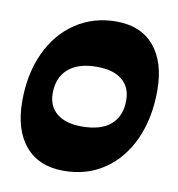

<svg xmlns="http://www.w3.org/2000/svg" viewBox="-65 -572 598 644"><g transform="rotate(10 234.0 -250.0)"><path d="M16 -195Q16 -288 49.5 -360Q83 -432 143.5 -472Q204 -512 281 -512Q365 -512 410.5 -458Q456 -404 456 -307Q456 -213 423 -140.5Q390 -68 330.5 -28Q271 12 193 12Q108 12 62 -42.5Q16 -97 16 -195ZM359 -257Q359 -302 329 -326.5Q299 -351 243 -351Q180 -351 146 -321.5Q112 -292 112 -238Q112 -194 142 -169.5Q172 -145 227 -145Q292 -145 325.5 -174Q359 -203 359 -257Z"/></g></svg>

Font: Alegreya ExtraBold
Style: Italic
Weight: 800
Italic angle: -7°
Designer: Juan Pablo del Peral
Foundry: Huerta Tipografica
Version: Version 2.007; ttfautohint (v1.6)